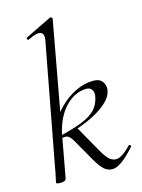

<svg xmlns="http://www.w3.org/2000/svg" viewBox="-112 -792 643 867"><g transform="rotate(-15 209.0 -358.5)"><path d="M63 8Q50 8 46 6.5Q42 5 42 2Q42 -1 47.5 -24.5Q53 -48 57 -74L161 -627Q168 -659 152.5 -668Q137 -677 90 -654Q86 -652 83.5 -658Q81 -664 85 -665L208 -725Q212 -727 216 -723Q220 -719 219 -717L126 -208L89 -6Q87 8 63 8ZM305 9Q283 9 266.5 -5.5Q250 -20 228 -58L170 -160Q158 -180 147.5 -185Q137 -190 111 -184L198 -212L267 -90Q288 -53 302.5 -41.5Q317 -30 332 -30Q345 -30 362.5 -41Q380 -52 402 -75Q406 -79 410 -74.5Q414 -70 411 -67Q344 9 305 9ZM111 -184V-196Q179 -212 220.5 -228.5Q262 -245 284 -267.5Q306 -290 313 -324Q318 -347 309.5 -359.5Q301 -372 284 -372Q231 -372 187.5 -328Q144 -284 126 -208L104 -243Q128 -288 162.5 -323Q197 -358 238.5 -378.5Q280 -399 323 -399Q348 -399 359.5 -388Q371 -377 374 -363Q377 -349 374 -339Q369 -309 334 -279.5Q299 -250 241.5 -225.5Q184 -201 111 -184Z"/></g></svg>

Font: Cormorant Garamond Light Light
Style: Italic
Weight: 300
Italic angle: -10°
Version: Version 4.001